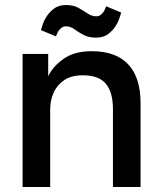

<svg xmlns="http://www.w3.org/2000/svg" viewBox="-20 -745 645 765"><path d="M70 0V-530H172V-441Q191 -481 234 -511Q277 -541 345 -541Q442 -541 491 -488.5Q540 -436 540 -335V0H430V-310Q430 -377 402 -411Q374 -445 310 -445Q264 -445 235.5 -425.5Q207 -406 193.5 -375.5Q180 -345 180 -310V0ZM403 -720 463 -695Q459 -681 454.5 -668.5Q450 -656 443 -645Q432 -626 412.5 -610.5Q393 -595 363 -595Q333 -595 312.5 -606Q292 -617 276.5 -628.5Q261 -640 243 -640Q232 -640 224.5 -634Q217 -628 212 -620Q209 -614 207 -610Q205 -606 203 -600L143 -625Q147 -639 151.5 -651.5Q156 -664 163 -675Q174 -694 193.5 -709.5Q213 -725 243 -725Q273 -725 293 -713.5Q313 -702 329.5 -691Q346 -680 363 -680Q374 -680 381.5 -686Q389 -692 394 -700Q397 -706 399 -710Q401 -714 403 -720Z"/></svg>

Font: Golos Text Medium
Style: Regular
Weight: 500
Designer: A.Korolkova, Vitaly Kuzmin
Foundry: ParaType Ltd
Version: Version 2.004